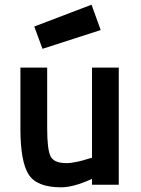

<svg xmlns="http://www.w3.org/2000/svg" viewBox="-20 -787 600 818"><path d="M372 -499H486V0H372V-25Q294 11 240 11Q136 11 101.5 -44.5Q67 -100 67 -238V-499H181V-239Q181 -152 195 -122Q209 -92 263 -92Q283 -92 310 -98Q337 -104 354 -110L372 -115ZM126 -674 370 -767 409 -659 161 -579Z"/></svg>

Font: TypoPRO Titillium Text
Style: 800 wt
Weight: 800
Designer: Accademia di Belle Arti di Urbino and others
Foundry: Accademia di Belle Arti di Urbino and others.
Version: Version 25.000